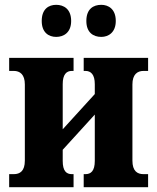

<svg xmlns="http://www.w3.org/2000/svg" viewBox="-20 -776 652 796"><path d="M400 -623C429 -623 460 -641 460 -689C460 -739 429 -756 400 -756C367 -756 338 -739 338 -689C338 -641 367 -623 400 -623ZM213 -623C244 -623 275 -641 275 -689C275 -739 244 -756 213 -756C182 -756 153 -739 153 -689C153 -641 182 -623 213 -623ZM18 0H285V-54H278C255 -54 240 -67 240 -109V-155L373 -301V-109C373 -67 357 -54 334 -54H327V0H594V-54H575C549 -54 529 -67 529 -110V-426C529 -467 549 -482 575 -482H594V-536H327V-482H334C357 -482 373 -467 373 -427V-386L240 -240V-427C240 -467 255 -482 278 -482H285V-536H18V-482H37C63 -482 83 -467 83 -426V-110C83 -67 63 -54 37 -54H18Z"/></svg>

Font: Noto Serif Condensed ExtraBold
Style: Regular
Weight: 800
Width: 3
Designer: Monotype Design Team
Foundry: Monotype Imaging Inc.
Version: Version 2.013